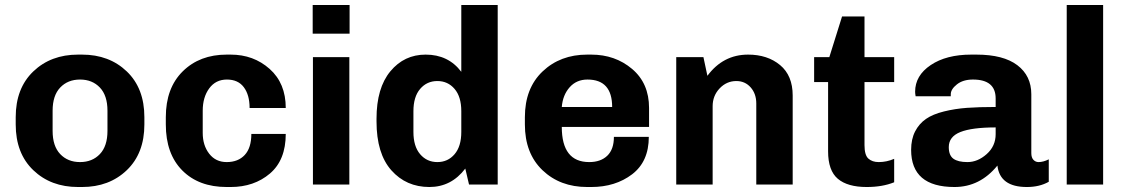

<svg xmlns="http://www.w3.org/2000/svg" viewBox="-20 -740 4511 770"><path d="M293 10Q184 10 113.5 -57.5Q43 -125 43 -241V-270Q43 -386 113.5 -453.5Q184 -521 293 -521H309Q418 -521 488.5 -453.5Q559 -386 559 -270V-241Q559 -125 488.5 -57.5Q418 10 309 10ZM411 -215V-296Q411 -357 380.5 -389Q350 -421 301 -421Q252 -421 221.5 -389Q191 -357 191 -296V-215Q191 -154 221.5 -122Q252 -90 301 -90Q350 -90 380.5 -122Q411 -154 411 -215Z M905 -521Q997 -521 1061.5 -463.5Q1126 -406 1126 -307H981Q981 -359 958 -390Q935 -421 890 -421Q845 -421 819 -385.5Q793 -350 793 -296V-207Q793 -157 819 -123.5Q845 -90 889 -90Q935 -90 961.5 -118.5Q988 -147 988 -203H1126Q1126 -98 1062.5 -44Q999 10 905 10H889Q777 10 711 -56.5Q645 -123 645 -241V-270Q645 -387 713 -454Q781 -521 889 -521Z M1382 -720V-605H1234V-720ZM1235 -511H1381V0H1235Z M1687 -521Q1778 -521 1830 -452V-720H1976V0H1861L1846 -64Q1790 10 1702 10Q1609 10 1549.5 -57Q1490 -124 1490 -253V-264Q1490 -387 1545.5 -454Q1601 -521 1687 -521ZM1638 -294V-211Q1638 -153 1665 -121.5Q1692 -90 1734 -90Q1776 -90 1803 -121.5Q1830 -153 1830 -211V-294Q1830 -352 1803 -383.5Q1776 -415 1734 -415Q1692 -415 1665 -383.5Q1638 -352 1638 -294Z M2351 -521Q2447 -521 2515 -463.5Q2583 -406 2583 -307V-231H2233Q2233 -90 2343 -90Q2389 -90 2415.5 -115.5Q2442 -141 2442 -191H2582Q2582 -92 2515 -41Q2448 10 2351 10H2335Q2226 10 2155.5 -57.5Q2085 -125 2085 -241V-270Q2085 -386 2156 -453.5Q2227 -521 2335 -521ZM2336 -421Q2292 -421 2264.5 -390Q2237 -359 2233 -311H2435Q2435 -421 2336 -421Z M2980 -521Q3058 -521 3108.5 -479Q3159 -437 3159 -357V0H3013V-325Q3013 -364 2990.5 -389.5Q2968 -415 2933 -415Q2894 -415 2866 -385.5Q2838 -356 2838 -314V0H2692V-511H2801L2817 -436Q2880 -521 2980 -521Z M3357 -674H3447V-511H3566V-411H3447V-158Q3447 -118 3462.5 -104Q3478 -90 3504 -90Q3536 -90 3566 -103V-9Q3519 10 3456 10Q3379 10 3340 -23Q3301 -56 3301 -133V-411H3245V-511H3306Z M3896 -521Q4004 -521 4060 -478.5Q4116 -436 4116 -362V-126Q4116 -108 4124.5 -99Q4133 -90 4145 -90Q4164 -90 4186 -101V-11Q4149 10 4098 10Q3990 10 3980 -76Q3910 10 3808 10Q3634 10 3634 -139Q3634 -182 3650 -213Q3666 -244 3693.5 -263Q3721 -282 3765.5 -293Q3810 -304 3858 -307.5Q3906 -311 3973 -311V-345Q3973 -421 3882 -421Q3842 -421 3817.5 -401.5Q3793 -382 3793 -362V-354H3652Q3650 -366 3650 -372Q3650 -437 3712.5 -479Q3775 -521 3875 -521ZM3973 -229Q3878 -229 3831.5 -210.5Q3785 -192 3785 -150Q3785 -117 3803.5 -103.5Q3822 -90 3860 -90Q3901 -90 3937 -122Q3973 -154 3973 -202Z M4258 -720H4404V0H4258Z"/></svg>

Font: Chivo
Style: Bold
Weight: 700
Designer: Hector Gatti
Foundry: Omnibus-Type
Version: Version 1.007;PS 001.007;hotconv 1.0.88;makeotf.lib2.5.64775